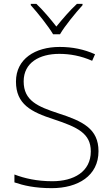

<svg xmlns="http://www.w3.org/2000/svg" viewBox="-20 -968 584 998"><path d="M256 -790H292C316 -832 372 -900 409 -941V-948H380C343 -914 303 -867 273 -830C244 -867 205 -914 169 -948H140V-941C177 -900 231 -832 256 -790ZM492 -182C492 -299 410 -338 283 -379C177 -414 103 -444 103 -545C103 -643 186 -688 288 -688C343 -688 400 -678 459 -652L474 -686C416 -712 356 -724 290 -724C163 -724 63 -662 63 -544C63 -426 142 -386 259 -348C383 -307 452 -275 452 -181C452 -75 363 -26 252 -26C172 -26 107 -41 55 -61V-20C102 -4 160 10 249 10C385 10 492 -54 492 -182Z"/></svg>

Font: Noto Sans Gurmukhi UI ExtraLight
Style: Regular
Weight: 200
Designer: Jelle Bosma - Monotype Design Team
Foundry: Monotype Imaging Inc.
Version: Version 2.004